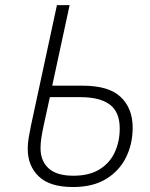

<svg xmlns="http://www.w3.org/2000/svg" viewBox="-20 -734 588 754"><path d="M267.1 0.5Q175.3 0.5 132.1 -41.3Q88.9 -83 88.9 -149.4Q88.9 -169.9 92.3 -191.2Q95.7 -212.4 101.6 -240.7L203.6 -713.9H253.4L185.1 -397.5H304.7Q407.7 -397.5 454.3 -352.8Q501 -308.1 501 -232.9Q501 -168.9 474.9 -116Q448.7 -63 396.7 -31.2Q344.7 0.5 267.1 0.5ZM268.1 -43.9Q331.1 -43.9 371.3 -69.1Q411.6 -94.2 430.9 -136.5Q450.2 -178.7 450.2 -229.5Q450.2 -293.9 411.4 -323.2Q372.6 -352.5 294.9 -352.5H175.8L151.4 -240.7Q145.5 -212.9 142.3 -191.9Q139.2 -170.9 139.2 -151.4Q139.2 -102.1 170.9 -73Q202.6 -43.9 268.1 -43.9Z"/></svg>

Font: Open Sans Light
Style: Italic
Weight: 300
Italic angle: -12°
Designer: Monotype Design Team
Foundry: Monotype Imaging Inc.
Version: Version 3.003; ttfautohint (v1.8.4)